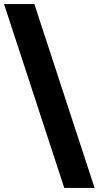

<svg xmlns="http://www.w3.org/2000/svg" viewBox="-50 -880 488 950"><path d="M418 50H268L-30 -860H120Z"/></svg>

Font: TypoPRO Sinkin Sans
Style: 700 Bold
Weight: 700
Designer: Keith Bates
Foundry: K-Type
Version: Sinkin Sans (version 1.0)  by Keith Bates   •   © 2014   www